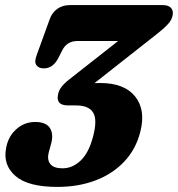

<svg xmlns="http://www.w3.org/2000/svg" viewBox="-20 -720 699 754"><path d="M531 -202.5Q514 -134.5 468.5 -86Q423 -37.5 355.8 -11.8Q288.5 14 205 14Q90.5 14 41.2 -28.5Q-8 -71 3.5 -135.5Q10.5 -181.5 42.5 -211.2Q74.5 -241 118.5 -241Q160 -241 175.5 -218Q191 -195 181 -156.5L171.5 -122Q164 -93 177.5 -76Q191 -59 225.5 -59Q264.5 -59 296.5 -89.2Q328.5 -119.5 345 -182Q363 -248.5 346.2 -277.2Q329.5 -306 278 -306H247.5Q200 -306 207.5 -346.5Q210 -364 221.8 -379Q233.5 -394 253 -409L444 -559H284.5Q242.5 -559 224 -521.5L209 -492Q200 -474 186 -462.8Q172 -451.5 152 -451.5Q132 -451.5 123 -464Q114 -476.5 123.5 -502L175.5 -645.5Q184.5 -670.5 205 -685.2Q225.5 -700 254.5 -700H619Q641.5 -700 651.5 -689Q661.5 -678 658 -660.5Q655.5 -643 639.8 -625.5Q624 -608 590.5 -582L351 -393.5Q362 -394 373.5 -394Q468.5 -394 510.8 -341Q553 -288 531 -202.5Z"/></svg>

Font: Fraunces 72pt S100
Style: Bold Italic
Weight: 700
Italic angle: -16°
Version: Version 1.000; ttfautohint (v1.8.3)